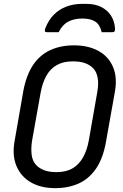

<svg xmlns="http://www.w3.org/2000/svg" viewBox="-20 -955 640 995"><path d="M363 -720Q437 -720 489.5 -691.5Q542 -663 565.5 -608.5Q589 -554 575 -477L529 -219Q514 -134 477.5 -81Q441 -28 387.5 -4Q334 20 266 20Q192 20 140 -10Q88 -40 65 -95.5Q42 -151 56 -226L101 -484Q116 -565 151 -617.5Q186 -670 240 -695Q294 -720 363 -720ZM146 -225Q140 -187 144 -153Q148 -119 170 -97Q185 -82 210 -72.5Q235 -63 273 -63Q324 -63 357.5 -83.5Q391 -104 411 -140.5Q431 -177 440 -226L484 -477Q489 -504 488.5 -527Q488 -550 481.5 -569.5Q475 -589 461 -603Q445 -619 420 -628Q395 -637 357 -637Q307 -637 273 -617Q239 -597 219.5 -561Q200 -525 191 -477ZM284 -788Q270 -788 254.5 -788Q239 -788 225 -788Q215 -788 213 -792.5Q211 -797 215 -809Q232 -852 259.5 -879.5Q287 -907 324.5 -921Q362 -935 407 -935H427Q472 -935 504 -919Q536 -903 554.5 -875Q573 -847 576 -809Q577 -797 573.5 -792.5Q570 -788 560 -788Q546 -788 533.5 -788Q521 -788 507 -788Q498 -827 474 -843Q450 -859 406 -859Q365 -859 334 -843Q303 -827 284 -788Z"/></svg>

Font: RecMonoLinear Nerd Font Mono
Style: Italic
Weight: 400
Italic angle: -10°
Monospace: yes
Version: Version 1.085; ttfautohint (v1.8.4.7-5d5b);Nerd Fonts 3.2.1